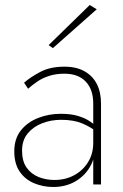

<svg xmlns="http://www.w3.org/2000/svg" viewBox="-20 -736 490 766"><path d="M68 -135Q68 -176 90 -203Q112 -230 147.5 -244Q183 -258 224 -258Q273 -258 307 -244Q341 -230 364 -211V-232Q355 -241 337 -253Q319 -265 291 -273.5Q263 -282 222 -282Q175 -282 132.5 -265.5Q90 -249 63.5 -216Q37 -183 37 -132Q37 -83 58.5 -51.5Q80 -20 116 -5Q152 10 192 10Q242 10 280 -12Q318 -34 339 -70.5Q360 -107 360 -151L352 -166Q352 -123 331.5 -89.5Q311 -56 276 -37Q241 -18 197 -18Q163 -18 133.5 -30Q104 -42 86 -67.5Q68 -93 68 -135ZM92 -382Q109 -397 129.5 -411Q150 -425 177 -433.5Q204 -442 237 -442Q292 -442 322 -410.5Q352 -379 352 -323V0H383V-323Q383 -368 366.5 -400.5Q350 -433 317.5 -451.5Q285 -470 237 -470Q180 -470 140.5 -449Q101 -428 76 -406ZM366 -699 338 -716 174 -556 191 -544Z"/></svg>

Font: Jost ExtraLight
Style: Regular
Weight: 250
Version: Version 3.710